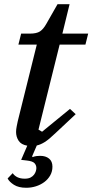

<svg xmlns="http://www.w3.org/2000/svg" viewBox="-20 -679 437 908"><path d="M104 209Q68 209 46 195Q24 181 16 165L40 140Q58 166 97 166Q114 166 124.5 160.5Q135 155 141 147Q147 139 149.5 130.5Q152 122 152 116Q152 102 143 92.5Q134 83 106 80L80 77L109 10Q80 5 68 -13.5Q56 -32 56 -55Q56 -67 59 -81.5Q62 -96 64 -106L154 -468H67L80 -520H121Q153 -520 169 -530.5Q185 -541 199 -566L252 -659H309L275 -520H397L384 -468H262L162 -66L179 -56L311 -164L338 -139L244 -51Q212 -20 192 -7.5Q172 5 154 9L132 60L134 64Q144 60 153 59Q162 58 170 58Q196 58 212 71Q228 84 228 109Q228 132 217.5 150.5Q207 169 189.5 182Q172 195 150 202Q128 209 104 209Z"/></svg>

Font: IBM Plex Serif Medm
Style: Italic
Weight: 500
Italic angle: -14°
Designer: Mike Abbink, Paul van der Laan, Pieter van Rosmalen
Foundry: Bold Monday
Version: Version 3.001